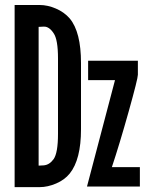

<svg xmlns="http://www.w3.org/2000/svg" viewBox="-20 -746 640 768"><path d="M332.5 -425.5V-503H531.5V-447Q531.5 -431.5 494.8 -300.2Q458 -169 427.5 -77.5H539.5V0H328L440 -425.5ZM38.5 -726H139Q170 -726 203.5 -711.8Q237 -697.5 259 -672Q304 -618 304 -494V-229Q304 -108 259 -52Q238.5 -26.5 204.5 -12Q170.5 2.5 139 2.5H38.5ZM194.5 -109.5Q212 -134.5 212 -210.5V-512Q212 -588 194.5 -613Q176.5 -640.5 155 -639.5L134.5 -638.5V-83.5L154 -84.5Q177.5 -86 194.5 -109.5Z"/></svg>

Font: JuliaMono SemiBold
Style: Regular
Weight: 600
Monospace: yes
Designer: cormullion
Foundry: corm
Version: Version 0.055; ttfautohint (v1.8.4)